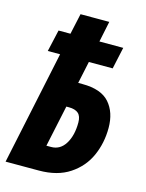

<svg xmlns="http://www.w3.org/2000/svg" viewBox="-115 -832 689 903"><g transform="rotate(15 229.5 -380.5)"><path d="M119 -554H59L83 -660H141L163 -761H303L282 -660H398L375 -554H259L236 -446H257Q348 -446 388.5 -400Q429 -354 429 -278Q429 -205 401 -142Q373 -79 313.5 -39.5Q254 0 164 0H2ZM191 -122Q235 -122 260 -162.5Q285 -203 285 -266Q285 -297 269.5 -310.5Q254 -324 224 -324H211L168 -122Z"/></g></svg>

Font: Noto Sans Display Ex Bold Cond
Style: Italic
Weight: 800
Width: 3
Italic angle: -12°
Designer: Monotype Design team
Foundry: Monotype Imaging Inc.
Version: Version 1.000